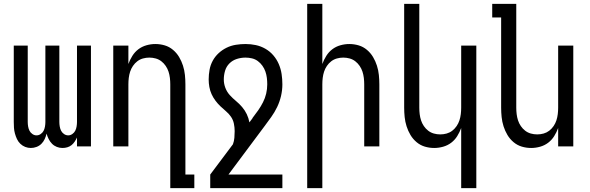

<svg xmlns="http://www.w3.org/2000/svg" viewBox="-20 -755 3040 990"><path d="M139 8Q124 8 110 2.5Q96 -3 85 -13.5Q74 -24 67.5 -38Q61 -52 57 -66.5Q53 -81 52 -96Q51 -111 51 -126V-520H123V-126Q123 -115 125 -103Q127 -91 132 -81Q137 -71 147 -64Q157 -57 168 -57Q180 -57 190 -64Q200 -71 205 -81Q210 -91 212 -103Q214 -115 214 -126V-520H286V-126Q286 -115 288 -103Q290 -91 295 -81Q300 -71 310 -64Q320 -57 332 -57Q343 -57 353 -64Q363 -71 368 -81Q373 -91 375 -103Q377 -115 377 -126V-520H449V0H377V-46Q372 -35 365 -24.5Q358 -14 348.5 -6.5Q339 1 327 4.5Q315 8 302 8Q287 8 273 2.5Q259 -3 248.5 -13.5Q238 -24 231 -38Q224 -52 220 -66Q217 -52 210.5 -38Q204 -24 193.5 -13.5Q183 -3 168.5 2.5Q154 8 139 8Z M858 215V-320Q858 -337 856 -353.5Q854 -370 849 -385.5Q844 -401 834.5 -415Q825 -429 812 -439Q799 -449 783 -453.5Q767 -458 750 -458Q733 -458 717 -453.5Q701 -449 688 -439Q675 -429 665.5 -415Q656 -401 651 -385.5Q646 -370 644 -353.5Q642 -337 642 -320V0H564V-520H642V-425Q650 -447 662.5 -467Q675 -487 693.5 -501Q712 -515 735 -521.5Q758 -528 781 -528Q806 -528 829.5 -521Q853 -514 872 -498Q891 -482 903.5 -461Q916 -440 923.5 -416.5Q931 -393 933.5 -368.5Q936 -344 936 -320V145H982V215Z M1436 215H1064V145L1181 -11Q1187 -27 1188.5 -44.5Q1190 -62 1190 -79Q1190 -98 1186 -117.5Q1182 -137 1171 -153Q1160 -169 1145 -181.5Q1130 -194 1116 -207.5Q1102 -221 1090.5 -236.5Q1079 -252 1071 -269.5Q1063 -287 1059.5 -306.5Q1056 -326 1056 -345Q1056 -370 1060.5 -395Q1065 -420 1077 -442Q1089 -464 1107.5 -481Q1126 -498 1148.5 -509Q1171 -520 1196 -524Q1221 -528 1246 -528Q1273 -528 1299 -522.5Q1325 -517 1348.5 -503.5Q1372 -490 1389.5 -469.5Q1407 -449 1417.5 -424.5Q1428 -400 1432 -373.5Q1436 -347 1436 -320Q1436 -290 1429 -260Q1422 -230 1409 -203Q1396 -176 1378.5 -151.5Q1361 -127 1343 -103L1158 145H1436ZM1266 -124 1281 -144Q1281 -145 1282 -146L1283 -148Q1298 -167 1311.5 -186.5Q1325 -206 1336 -227.5Q1347 -249 1352.5 -272.5Q1358 -296 1358 -320Q1358 -337 1356 -353.5Q1354 -370 1348.5 -386Q1343 -402 1333 -416Q1323 -430 1309.5 -440Q1296 -450 1279.5 -454Q1263 -458 1246 -458Q1223 -458 1201 -451Q1179 -444 1163 -428Q1147 -412 1140.5 -390Q1134 -368 1134 -345Q1134 -323 1142 -302Q1150 -281 1165 -264.5Q1180 -248 1197 -234Q1214 -220 1228.5 -203Q1243 -186 1252.5 -166Q1262 -146 1266 -124Z M1564 215V-735H1642V-425Q1650 -447 1662.5 -467Q1675 -487 1693.5 -501Q1712 -515 1735 -521.5Q1758 -528 1781 -528Q1806 -528 1829.5 -521Q1853 -514 1872 -498Q1891 -482 1903.5 -461Q1916 -440 1923.5 -416.5Q1931 -393 1933.5 -368.5Q1936 -344 1936 -320V0H1858V-320Q1858 -337 1856 -353.5Q1854 -370 1849 -385.5Q1844 -401 1834.5 -415Q1825 -429 1812 -439Q1799 -449 1783 -453.5Q1767 -458 1750 -458Q1733 -458 1717 -453.5Q1701 -449 1688 -439Q1675 -429 1665.5 -415Q1656 -401 1651 -385.5Q1646 -370 1644 -353.5Q1642 -337 1642 -320V215Z M2358 215V-95Q2350 -73 2337.5 -53Q2325 -33 2306.5 -19Q2288 -5 2265 1.5Q2242 8 2219 8Q2194 8 2170.5 1Q2147 -6 2128 -22Q2109 -38 2096.5 -59Q2084 -80 2076.5 -103.5Q2069 -127 2066.5 -151.5Q2064 -176 2064 -200V-735H2142V-200Q2142 -183 2144 -166.5Q2146 -150 2151 -134.5Q2156 -119 2165.5 -105Q2175 -91 2188 -81Q2201 -71 2217 -66.5Q2233 -62 2250 -62Q2267 -62 2283 -66.5Q2299 -71 2312 -81Q2325 -91 2334.5 -105Q2344 -119 2349 -134.5Q2354 -150 2356 -166.5Q2358 -183 2358 -200V-520H2436V215Z M2719 8Q2694 8 2670.5 1Q2647 -6 2628 -22Q2609 -38 2596.5 -59Q2584 -80 2576.5 -103.5Q2569 -127 2566.5 -151.5Q2564 -176 2564 -200V-665H2518V-735H2642V-200Q2642 -183 2644 -166.5Q2646 -150 2651 -134.5Q2656 -119 2665.5 -105Q2675 -91 2688 -81Q2701 -71 2717 -66.5Q2733 -62 2750 -62Q2767 -62 2783 -66.5Q2799 -71 2812 -81Q2825 -91 2834.5 -105Q2844 -119 2849 -134.5Q2854 -150 2856 -166.5Q2858 -183 2858 -200V-520H2936V0H2858V-95Q2850 -73 2837.5 -53Q2825 -33 2806.5 -19Q2788 -5 2765 1.5Q2742 8 2719 8Z"/></svg>

Font: Iosevka Fixed
Style: Regular
Weight: 400
Monospace: yes
Designer: Belleve Invis
Foundry: Belleve Invis
Version: Version 33.2.4